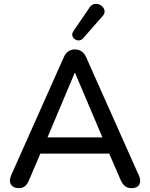

<svg xmlns="http://www.w3.org/2000/svg" viewBox="-20 -968 776 995"><path d="M78 7Q58 7 46 -2Q34 -11 32 -26Q30 -41 38 -60L309 -668Q319 -692 334.5 -702Q350 -712 369 -712Q387 -712 402.5 -702Q418 -692 428 -668L699 -60Q708 -41 706 -25.5Q704 -10 693 -1.5Q682 7 662 7Q640 7 627 -4Q614 -15 604 -38L534 -200L581 -172H155L201 -200L132 -38Q122 -14 110 -3.5Q98 7 78 7ZM367 -590 216 -232 191 -256H544L521 -232L369 -590ZM411 -770Q401 -759 389 -758.5Q377 -758 367.5 -765Q358 -772 355 -783Q352 -794 360 -806L444 -929Q453 -943 466.5 -946.5Q480 -950 492.5 -945.5Q505 -941 513 -931.5Q521 -922 522 -909.5Q523 -897 512 -885Z"/></svg>

Font: Nunito ExtraLight SemiBold
Style: Regular
Weight: 600
Version: Version 3.602